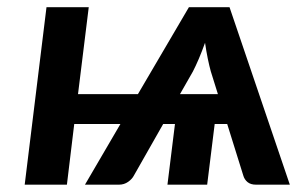

<svg xmlns="http://www.w3.org/2000/svg" viewBox="-20 -504 829 524"><path d="M308.6 -165.5H182.6L162.6 0H47.4L106.9 -484.4H222.2L192.9 -247.1H356.4L495.6 -484.4H606.4L771 0H678.7Q664.1 0 655.5 -7.1Q647 -14.2 644 -24.9L600.1 -165.5H565.9L545.4 0H437L457.5 -165.5H425.3L345.7 -25.4Q340.8 -15.6 329.8 -7.8Q318.8 0 304.7 0H211.9ZM471.2 -247.1H574.7L555.2 -309.6Q551.3 -323.7 547.1 -343.8Q543 -363.8 539.6 -387.2Q531.2 -363.8 522.5 -343.3Q513.7 -322.8 506.3 -308.6Z"/></svg>

Font: Carlito
Style: Bold Italic
Weight: 700
Italic angle: -7°
Designer: Lukasz Dziedzic
Foundry: tyPoland Lukasz Dziedzic
Version: Version 1.104